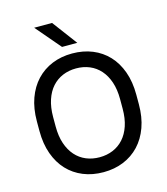

<svg xmlns="http://www.w3.org/2000/svg" viewBox="-131 -1011 972 1119"><g transform="rotate(-15 355.0 -451.0)"><path d="M355 8Q288 8 233 -14.5Q178 -37 138.5 -79Q99 -121 77 -182Q55 -243 55 -321V-379Q55 -456 77 -517Q99 -578 139 -620.5Q179 -663 234 -685.5Q289 -708 355 -708Q422 -708 477 -685.5Q532 -663 571.5 -621Q611 -579 633 -518Q655 -457 655 -379V-321Q655 -244 633 -183Q611 -122 571 -79.5Q531 -37 476 -14.5Q421 8 355 8ZM355 -82Q399 -82 436 -97.5Q473 -113 500 -143Q527 -173 542 -217.5Q557 -262 557 -321V-379Q557 -437 542 -481.5Q527 -526 500 -556.5Q473 -587 436 -602.5Q399 -618 355 -618Q311 -618 274 -602.5Q237 -587 210 -557Q183 -527 168 -482Q153 -437 153 -379V-321Q153 -263 168 -218.5Q183 -174 210 -143.5Q237 -113 274 -97.5Q311 -82 355 -82ZM181 -910H289L401 -760H309Z"/></g></svg>

Font: Retni Sans Medium
Style: Regular
Weight: 500
Designer: Vitaly Kuzmin
Foundry: ParaType Ltd.
Version: Version 1.00;March 2, 2019;FontCreator 11.5.0.2425 64-bit; t